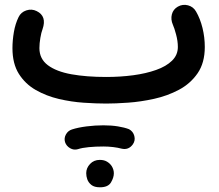

<svg xmlns="http://www.w3.org/2000/svg" viewBox="-20 -382 910 797"><path d="M31.7 -182.1Q31.7 -214.4 37.6 -248.8Q43.5 -283.2 57.1 -311Q66.9 -331.5 89.4 -338.9Q111.8 -346.2 132.3 -335.9Q175.3 -314.9 156.7 -261.2Q151.4 -247.6 147.5 -224.6Q143.6 -201.7 143.6 -182.1Q143.6 -137.7 178.7 -111.3Q213.9 -85 276.4 -73.7Q338.9 -62.5 420.9 -62.5Q479.5 -62.5 532.7 -69.6Q585.9 -76.7 627.9 -91.6Q669.9 -106.4 694.1 -130.1Q718.3 -153.8 718.3 -187Q718.3 -211.4 710.9 -239Q703.6 -266.6 697.8 -278.8Q688 -301.3 693.4 -322.3Q698.7 -343.3 718.3 -354.5Q738.3 -365.7 760.5 -359.9Q782.7 -354 793.9 -334Q811 -304.7 820.6 -265.9Q830.1 -227.1 830.1 -187Q830.1 -121.1 800.3 -77.9Q770.5 -34.7 722.7 -9.3Q674.8 16.1 619.4 28.3Q564 40.5 511.5 44.2Q459 47.9 420.9 47.9Q379.4 47.9 327.9 44.4Q276.4 41 224.4 28.8Q172.4 16.6 128.7 -8.3Q85 -33.2 58.3 -75.4Q31.7 -117.7 31.7 -182.1ZM250 208Q245.1 191.4 253.7 176Q262.2 160.6 278.8 155.3Q304.7 147 339.8 142.6Q375 138.2 409.2 138.2Q442.4 138.2 469.5 142.6Q496.6 147 515.6 154.3Q532.7 163.6 537.6 182.4Q542.5 201.2 531.7 216.8Q513.7 242.2 483.9 234.9Q470.2 231 449.7 228.5Q429.2 226.1 409.2 226.1Q376.5 226.1 348.6 228.8Q320.8 231.4 303.2 237.3Q286.6 242.2 271 233.2Q255.4 224.1 250 208ZM337.9 336.9Q337.9 315.4 353.8 298.6Q369.6 281.7 394.5 281.7Q412.1 281.7 424.3 289.1Q436.5 296.4 443.8 307.6Q452.6 321.8 452.6 337.4Q452.6 355 440.7 375.2Q428.7 395.5 395 395.5Q371.6 395.5 359.4 385.7Q347.2 376 342.3 362.3Q337.9 349.6 337.9 336.9Z"/></svg>

Font: Mikhak-DS2-FD SemiBold
Style: Regular
Weight: 600
Designer: Amin Abedi
Version: Version 3.2